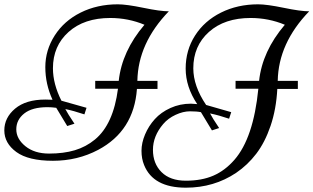

<svg xmlns="http://www.w3.org/2000/svg" viewBox="-37 -724 1445 885"><path d="M741.2 -671.9Q599.1 -524.9 596.2 -351.1H689V-314H594.2Q580.1 -120.6 415.5 -33.2Q320.3 17.1 207 17.1Q93.8 17.1 38.3 -23.4Q-17.1 -64 -17.1 -122.8Q-17.1 -181.6 32.7 -223.4Q82.5 -265.1 171.9 -265.1Q192.9 -265.1 205.1 -264.2Q171.9 -336.4 171.9 -414.6Q171.9 -492.7 215.1 -560.3Q258.3 -627.9 334.7 -666Q411.1 -704.1 505.9 -704.1Q545.9 -704.1 623.8 -688Q701.7 -671.9 741.2 -671.9ZM510.3 -351.1Q524.9 -487.8 628.9 -609.9Q554.2 -641.1 471.2 -641.1Q351.1 -641.1 279.1 -576.7Q207 -512.2 207 -409.2Q207 -337.4 246.1 -259.8L361.8 -227.1L352.1 -196.8Q300.8 -213.9 264.2 -221.2Q274.9 -200.2 306.2 -153.8L272.9 -143.1L222.2 -227.1Q200.7 -230 182.1 -230Q111.3 -230 74.7 -200.9Q38.1 -171.9 38.1 -127.9Q38.1 -84 80.1 -50Q122.1 -16.1 189.2 -16.1Q256.3 -16.1 307.9 -31.5Q359.4 -46.9 400.9 -81.1Q485.4 -150.9 506.8 -314.9H401.9V-351.1ZM1388.2 -671.9Q1246.1 -524.9 1243.2 -351.1H1335.9V-314H1241.2Q1236.3 -220.7 1210.2 -144Q1184.1 -67.4 1144 -15.1Q1104 37.1 1051.3 72.8Q949.2 141.1 819.8 141.1Q669.4 141.1 627.4 37.1Q615.2 7.8 615.2 -28.8Q615.2 -65.4 631.6 -104.2Q647.9 -143.1 676.5 -174.8Q705.1 -206.5 748.8 -226.3Q792.5 -246.1 843.3 -246.1Q851.6 -246.1 872.1 -244.1Q818.8 -323.7 818.8 -408.2Q818.8 -492.7 862.1 -560.3Q905.3 -627.9 981.7 -666Q1058.1 -704.1 1152.8 -704.1Q1192.9 -704.1 1270.8 -688Q1348.6 -671.9 1388.2 -671.9ZM1157.2 -351.1Q1171.9 -487.8 1275.9 -609.9Q1201.2 -641.1 1118.2 -641.1Q998 -641.1 926 -576.7Q854 -512.2 854 -409.2Q854 -327.6 913.1 -240.2L1028.8 -207L1019 -176.8Q971.7 -192.9 931.2 -201.2Q941.9 -180.2 973.1 -133.8L939.9 -123L889.2 -207Q870.1 -210.9 838.6 -210.9Q807.1 -210.9 772.5 -194.8Q737.8 -178.7 715.3 -152.3Q668 -96.7 668 -33.4Q668 29.8 707.5 69.3Q747.1 108.9 819.8 108.9Q892.6 108.9 946.3 85.7Q1000 62.5 1043.5 12.7Q1131.3 -87.9 1153.8 -314.9H1048.8V-351.1Z"/></svg>

Font: Niconne
Style: Regular
Weight: 400
Designer: Vernon Adams
Foundry: Vernon Adams
Version: Version 1.002